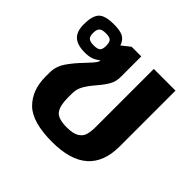

<svg xmlns="http://www.w3.org/2000/svg" viewBox="-144 -687 845 845"><g transform="rotate(45 278.0 -264.5)"><path d="M61 -168V-194Q61 -231 83 -264Q105 -297 143 -336Q146 -340 158.5 -353Q171 -366 176.5 -375Q182 -384 182 -390Q164 -376 147.5 -370.5Q131 -365 108 -365Q61 -365 39 -385.5Q17 -406 17 -450Q17 -501 36 -522.5Q55 -544 112 -544Q150 -544 169 -534Q188 -524 197 -498L236 -529H296V-400Q296 -373 283.5 -350.5Q271 -328 246 -299Q221 -270 208.5 -247.5Q196 -225 196 -199V-170Q196 -122 213 -99Q230 -76 285 -76Q323 -76 342.5 -87.5Q362 -99 368 -118.5Q374 -138 374 -170V-529H509V-182Q509 15 285 15Q161 15 111 -34.5Q61 -84 61 -168ZM154 -452Q154 -475 145.5 -483Q137 -491 114 -491Q91 -491 82 -482.5Q73 -474 73 -452Q73 -431 82 -423Q91 -415 114 -415Q137 -415 145.5 -423Q154 -431 154 -452Z"/></g></svg>

Font: Pridi Medium
Style: Regular
Weight: 500
Designer: Katatrad Team
Foundry: CadsonDemak
Version: Version 1.001